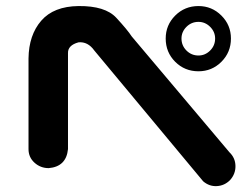

<svg xmlns="http://www.w3.org/2000/svg" viewBox="-20 -614 831 641"><path d="M294.9 -445.3Q273.4 -475.6 242.2 -472.7Q206.1 -462.9 207 -436.5V-116.2Q201.2 -57.6 142.6 -52.7Q115.2 -52.7 95.2 -70.8Q75.2 -88.9 75.2 -116.2V-418.9Q76.2 -497.1 117.7 -544.9Q159.2 -592.8 242.2 -593.8Q331.1 -594.7 368.2 -554.7Q405.3 -514.6 419.9 -492.2L746.1 -105.5Q765.6 -86.9 766.1 -60.1Q766.6 -33.2 748 -12.7Q729.5 5.9 704.1 7.3Q678.7 8.8 658.2 -8.8ZM533.2 -485.4Q533.2 -530.3 564.9 -562Q596.7 -593.8 642.6 -593.8Q687.5 -593.8 719.2 -562Q751 -530.3 751 -485.4Q751 -439.5 719.2 -407.7Q687.5 -376 642.6 -376Q596.7 -376 564.9 -407.7Q533.2 -439.5 533.2 -485.4ZM585.9 -485.4Q585.9 -461.9 602.5 -445.3Q619.1 -428.7 642.6 -428.7Q665 -428.7 681.6 -445.3Q698.2 -461.9 698.2 -485.4Q698.2 -507.8 681.6 -524.4Q665 -541 642.6 -541Q619.1 -541 602.5 -524.4Q585.9 -507.8 585.9 -485.4Z"/></svg>

Font: Nico Moji
Style: Regular
Weight: 400
Version: Version 1.02